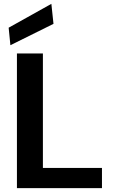

<svg xmlns="http://www.w3.org/2000/svg" viewBox="-20 -978 598 998"><path d="M68 0V-700H203V-105H510V0ZM34 -743 25 -834 247 -958 258 -854Z"/></svg>

Font: DM Sans 17pt
Style: Bold
Weight: 700
Version: Version 4.004;gftools[0.9.30]